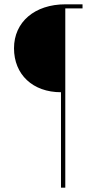

<svg xmlns="http://www.w3.org/2000/svg" viewBox="-20 -720 513 891"><path d="M263 151H283V-681H363V-700H284C141 -700 45 -618 45 -496C45 -374 132 -292 263 -292Z"/></svg>

Font: Fixel Display Thin
Style: Regular
Weight: 100
Designer: AlfaBravo + MacPaw
Foundry: Kyrylo Tkachov, Marchela Mozhyna, Serhii Makarenko, Maria Weinstein, Zakhar Kryvoshyya
Version: Version 1.211